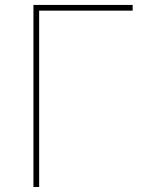

<svg xmlns="http://www.w3.org/2000/svg" viewBox="-20 -747 611 767"><path d="M113.6 0ZM136.4 0H113.6V-727.3H509.9V-704.5H136.4Z"/></svg>

Font: Linik Sans Thin
Style: Regular
Weight: 100
Designer: Fonts by Rasmus Andersson / Changes by Cristiano Sobral with parts from Marc Monis
Foundry: rsms
Version: Version 3.020; ttfautohint (v1.6)